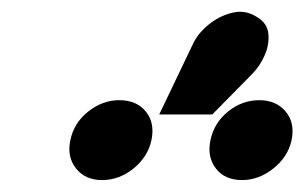

<svg xmlns="http://www.w3.org/2000/svg" viewBox="-20 -930 511 322"><path d="M234 -695Q240 -724 224.5 -743Q209 -762 180 -762Q152 -762 128 -743Q104 -724 98 -695Q92 -667 107.5 -647.5Q123 -628 151 -628Q180 -628 204 -647.5Q228 -667 234 -695ZM469 -695Q475 -724 459 -743Q443 -762 415 -762Q386 -762 362.5 -743Q339 -724 333 -695Q327 -667 342 -647.5Q357 -628 386 -628Q414 -628 438.5 -647.5Q463 -667 469 -695ZM402 -805Q416 -819 424 -837.5Q432 -856 430 -874Q428 -892 410 -902Q391 -914 369 -908.5Q347 -903 329 -888Q311 -873 303 -855L247 -738H336Z"/></svg>

Font: Advent Pro Black
Style: Italic
Weight: 900
Italic angle: -12°
Version: Version 3.000